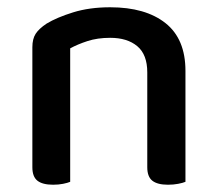

<svg xmlns="http://www.w3.org/2000/svg" viewBox="-20 -502 599 528"><path d="M385 -303Q385 -352 357.5 -375Q330 -398 283 -398Q248 -398 220.5 -389Q193 -380 173 -369V-2Q166 1 153.5 3.5Q141 6 126 6Q97 6 83 -5Q69 -16 69 -42V-372Q69 -395 78 -409Q87 -423 108 -437Q136 -454 181 -468Q226 -482 283 -482Q380 -482 435 -438.5Q490 -395 490 -307V-2Q483 1 470 3.5Q457 6 442 6Q413 6 399 -5Q385 -16 385 -42V-303Z"/></svg>

Font: Baloo Paaji 2 Medium
Style: Regular
Weight: 500
Designer: Shuchita Grover, Noopur Datye and Ek Type
Foundry: Ek Type
Version: Version 1.640;hotconv 1.0.111;makeotfexe 2.5.65597; ttfautoh